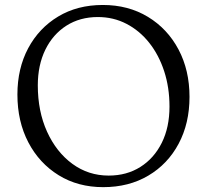

<svg xmlns="http://www.w3.org/2000/svg" viewBox="-20 -735 832 772"><path d="M393.5 -715Q496 -715 574.8 -667.2Q653.5 -619.5 697.8 -536Q742 -452.5 742 -345.5Q742 -239 698.2 -157Q654.5 -75 576.2 -28.8Q498 17.5 395 17.5Q293.5 17.5 215.8 -30.5Q138 -78.5 94 -162.5Q50 -246.5 50 -355Q50 -459.5 93.2 -540.8Q136.5 -622 213.8 -668.5Q291 -715 393.5 -715ZM661.5 -306.5Q661.5 -383.5 640 -449Q618.5 -514.5 579.8 -563.2Q541 -612 488.5 -639.2Q436 -666.5 373.5 -666.5Q301.5 -666.5 247 -631.8Q192.5 -597 162.2 -535Q132 -473 132 -392Q132 -287.5 169.2 -205.5Q206.5 -123.5 271 -76.2Q335.5 -29 417 -29Q489.5 -29 544.5 -63.8Q599.5 -98.5 630.5 -160.8Q661.5 -223 661.5 -306.5Z"/></svg>

Font: Fraunces 9pt S100 Light
Style: Regular
Weight: 300
Version: Version 1.000; ttfautohint (v1.8.3)